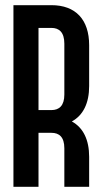

<svg xmlns="http://www.w3.org/2000/svg" viewBox="-20 -723 390 743"><path d="M32 -703V0H129V-209H179C209 -209 229 -193 229 -149V0H325V-116C325 -182 302 -229 258 -253C302 -277 325 -324 325 -390V-548C325 -647 273 -703 179 -703ZM129 -297V-615H179C209 -615 229 -598 229 -554V-357C229 -314 209 -297 179 -297Z"/></svg>

Font: Modon Arabic
Style: Bold
Weight: 700
Designer: Ahmedzaza
Foundry: Ahmedzaza
Version: Version 2.010